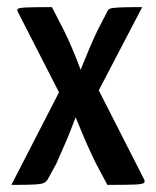

<svg xmlns="http://www.w3.org/2000/svg" viewBox="-20 -520 440 540"><path d="M12 0 154 -276 201 -309Q201 -309 209.5 -330.5Q218 -352 230.5 -381.5Q243 -411 255 -436L280 -484Q283 -493 289 -495.5Q295 -498 314.5 -499Q334 -500 380 -500L238 -228L203 -217Q203 -217 197 -201.5Q191 -186 181.5 -161Q172 -136 160 -109Q148 -82 138 -59L115 -17Q111 -9 103.5 -5.5Q96 -2 75 -1Q54 0 12 0ZM282 0 250 -60Q239 -82 227 -109Q215 -136 205 -160.5Q195 -185 188.5 -200.5Q182 -216 182 -216L162 -229L31 -485Q27 -492 30 -495Q33 -498 54 -499Q75 -500 126 -500L159 -436Q171 -412 183.5 -382.5Q196 -353 204 -331Q212 -309 212 -309L245 -291L383 -20Q389 -10 385.5 -6Q382 -2 359.5 -1Q337 0 282 0Z"/></svg>

Font: Yanone Kaffeesatz Medium
Style: Regular
Weight: 500
Designer: Yanone (Cyrillic: Daniel Pouzeot, Huerta Tipografica, and Cyreal)
Foundry: Yanone
Version: Version 2.003